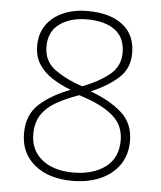

<svg xmlns="http://www.w3.org/2000/svg" viewBox="-52 -840 675 804"><g transform="rotate(5 286.0 -438.0)"><path d="M285 -795Q378 -795 431.5 -754Q485 -713 485 -635Q485 -571 441 -531Q397 -491 326 -461Q408 -431 458 -386.5Q508 -342 508 -268Q508 -209 478.5 -167Q449 -125 398 -103Q347 -81 282 -81Q182 -81 122.5 -130Q63 -179 63 -262Q63 -340 112.5 -385Q162 -430 242 -460Q200 -476 164.5 -498.5Q129 -521 107.5 -553.5Q86 -586 86 -632Q86 -683 111.5 -719.5Q137 -756 182 -775.5Q227 -795 285 -795ZM285 -760Q215 -760 170 -727.5Q125 -695 125 -632Q125 -572 170 -538Q215 -504 288 -479Q355 -504 400 -540Q445 -576 445 -633Q445 -697 402.5 -728.5Q360 -760 285 -760ZM102 -262Q102 -195 150.5 -155.5Q199 -116 282 -116Q365 -116 417 -154.5Q469 -193 469 -267Q469 -328 427 -366.5Q385 -405 306 -432L280 -441Q226 -422 186 -399.5Q146 -377 124 -344Q102 -311 102 -262Z"/></g></svg>

Font: Noto Sans Kannada UI ExtraLight
Style: Regular
Weight: 200
Designer: Jelle Bosma - Monotype Design Team
Foundry: Monotype Imaging Inc.
Version: Version 2.005; ttfautohint (v1.8.4.7-5d5b)